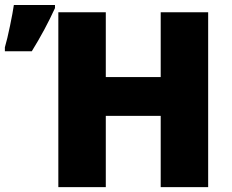

<svg xmlns="http://www.w3.org/2000/svg" viewBox="-59 -764 947 784"><path d="M791 0H597.2V-291H373V0H179.2V-713.9H373V-449.2H597.2V-713.9H791ZM-39.1 -570.8Q-29.3 -604 -18.1 -658.4Q-6.8 -712.9 -2.4 -743.7H165.5V-731Q125.5 -643.1 70.8 -554.7H-39.1Z"/></svg>

Font: OpenSansExtrabold
Style: Regular
Weight: 800
Foundry: Ascender Corporation
Version: Version 1.10